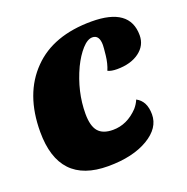

<svg xmlns="http://www.w3.org/2000/svg" viewBox="-104 -628 726 745"><g transform="rotate(-20 259.0 -255.0)"><path d="M508 -416Q508 -374 473 -348Q438 -322 381 -322Q357 -322 343 -329Q354 -355 357.5 -387.5Q361 -420 361 -429Q361 -471 332 -471Q312 -471 289.5 -446Q267 -421 248 -382Q206 -292 206 -201Q206 -151 225 -128.5Q244 -106 286 -106Q344 -106 390 -154Q403 -169 410 -186Q448 -166 448 -111Q448 -55 386 -18Q322 20 220 20Q17 20 17 -195Q17 -352 106 -442Q192 -530 350 -530Q508 -530 508 -416Z"/></g></svg>

Font: Sansita One
Style: Regular
Weight: 400
Designer: Pablo Cosgaya
Foundry: Omnibus-Type
Version: Version 1.001